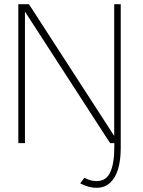

<svg xmlns="http://www.w3.org/2000/svg" viewBox="-20 -680 680 912"><path d="M553.5 0H523V20Q523 96 503.8 138Q484.5 180 440 180Q420 180 404 174.5Q388 169 381 164L361 191Q364.5 193.5 388.5 202.8Q412.5 212 438.5 212Q476.5 212 502 189.2Q527.5 166.5 540.5 124.2Q553.5 82 553.5 23ZM97.5 -626.5H98.5V0H67V-660H117.5L523 -33.5H522.5V-660H553.5V0H503Z"/></svg>

Font: League Spartan Thin
Style: Regular
Weight: 100
Foundry: The League of Moveable Type
Version: Version 2.002